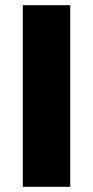

<svg xmlns="http://www.w3.org/2000/svg" viewBox="-20 -721 359 741"><path d="M68 -701H251V0H68Z"/></svg>

Font: Montserrat V1
Style: Bold
Weight: 700
Designer: Julieta Ulanovsky
Foundry: Julieta Ulanovsky
Version: Version 6.001